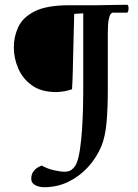

<svg xmlns="http://www.w3.org/2000/svg" viewBox="-20 -693 578 805"><path d="M329 -637Q329 -637 319.5 -636.5Q310 -636 300.5 -635.5Q291 -635 291 -634Q291 -634 290.5 -611Q290 -588 289 -551Q288 -514 287 -471Q286 -428 285 -388Q284 -348 282 -319Q266 -313 248 -310Q230 -307 215 -307Q153 -307 114 -335Q75 -363 56.5 -406Q38 -449 38 -495Q38 -540 57 -580.5Q76 -621 126.5 -646Q177 -671 270 -671H385Q407 -671 438.5 -672Q470 -673 511 -673Q516 -673 517.5 -668.5Q519 -664 519 -659Q519 -640 511 -640H453Q449 -640 444 -634Q439 -628 435.5 -609.5Q432 -591 432 -552V-313Q432 -242 427 -182Q422 -122 405 -80Q385 -32 349.5 7Q314 46 267 69Q220 92 164 92Q157 92 144.5 89.5Q132 87 121.5 79Q111 71 111 56Q111 18 155 1Q177 14 205 20.5Q233 27 251 27Q270 27 281 18Q292 9 299 -4Q309 -25 315 -65Q321 -105 324 -151Q327 -197 328 -238.5Q329 -280 329 -304Z"/></svg>

Font: Sedan
Style: Regular
Weight: 400
Designer: Sebastian Salazar
Foundry: Sebastian Salazar
Version: Version 1.100; ttfautohint (v1.8.4.7-5d5b)